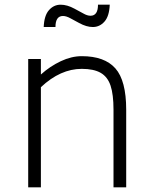

<svg xmlns="http://www.w3.org/2000/svg" viewBox="-20 -797 652 817"><path d="M100 0ZM517 -330V0H463V-330Q463 -395 450.5 -432.5Q438 -470 408.5 -487Q379 -504 328 -504Q237 -504 154 -426V0H100V-546H154V-480Q193 -515 238.5 -536.5Q284 -558 328 -558Q425 -558 471 -506Q517 -454 517 -330ZM238 -777Q266 -777 297 -760L334 -740Q351 -730 365 -730Q397 -730 397 -777H447Q445 -728 424.5 -705Q404 -682 375 -682Q348 -682 317 -699L280 -719Q262 -729 248 -729Q216 -729 216 -682H166Q168 -731 188.5 -754Q209 -777 238 -777Z"/></svg>

Font: Biryani ExtraLight
Style: Regular
Weight: 275
Designer: Dan Reynolds and Mathieu Reguer
Foundry: Dan Reynolds and Mathieu Reguer
Version: Version 1.004; ttfautohint (v1.1) -l 5 -r 5 -G 72 -x 0 -D la